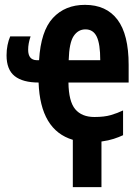

<svg xmlns="http://www.w3.org/2000/svg" viewBox="-20 -576 570 791"><path d="M280 195V0Q146 -40 139 -236Q74 -236 40.5 -262.5Q7 -289 7 -348Q7 -370 11 -390Q15 -410 22 -426H106Q96 -397 96 -371Q96 -329 131 -328H141Q148 -448 198 -502Q248 -556 330 -556Q418 -556 464 -495Q510 -434 510 -309V-236H262Q263 -158 290 -126Q317 -94 369 -94Q410 -94 437 -102Q464 -110 487 -121V-19Q470 -11 448.5 -4Q427 3 398 7V195ZM393 -328Q393 -395 378.5 -425Q364 -455 332 -455Q302 -455 283.5 -427.5Q265 -400 263 -328Z"/></svg>

Font: Noto Sans Mono Condensed
Style: Bold
Weight: 700
Width: 3
Designer: Monotype Design Team
Foundry: Monotype Imaging Inc.
Version: Version 2.014